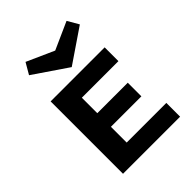

<svg xmlns="http://www.w3.org/2000/svg" viewBox="-198 -786 887 887"><g transform="rotate(-45 245.5 -342.0)"><path d="M261 -516 95 -629 127 -684 261 -624 395 -684 427 -629ZM453 -90V0H80V-473H433V-383H194V-282H393V-193H194V-90Z"/></g></svg>

Font: Ysabeau SC
Style: Bold
Weight: 700
Designer: Christian Thalmann (Catharsis Fonts)
Version: Version 0.003